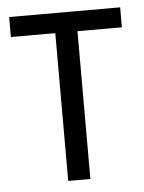

<svg xmlns="http://www.w3.org/2000/svg" viewBox="-44 -553 441 589"><g transform="rotate(-5 177.0 -258.5)"><path d="M5.9 -516.6H347.7V-455.1H210.9V0H142.6V-455.1H5.9Z"/></g></svg>

Font: Dinish Condensed
Style: Regular
Weight: 400
Width: 3
Designer: Bert Driehuis
Foundry: Playbeing
Version: Version 3.006; git-39231f3c-release